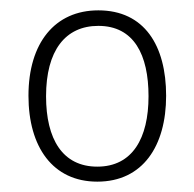

<svg xmlns="http://www.w3.org/2000/svg" viewBox="-20 -795 374 371"><path d="M301 -610C301 -707 259 -775 170 -775C86 -775 35 -712 35 -610C35 -511 82 -444 168 -444C256 -444 301 -513 301 -610ZM69 -609C69 -697 106 -745 170 -745C239 -745 267 -689 267 -609C267 -528 236 -473 168 -473C101 -473 69 -526 69 -609Z"/></svg>

Font: Noto Sans Tamil UI SemiCondensed ExtraLight
Style: Regular
Weight: 200
Width: 4
Designer: Jelle Bosma - Monotype Design Team
Foundry: Monotype Imaging Inc.
Version: Version 2.004